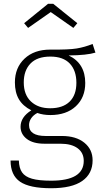

<svg xmlns="http://www.w3.org/2000/svg" viewBox="-20 -795 541 1018"><path d="M486 -516Q441 -502 344 -501Q432 -459 432 -355Q432 -278 382 -231.5Q332 -185 247 -185Q209 -185 178 -196Q157 -185 145.5 -168Q134 -151 134 -132Q134 -74 222 -74H308Q383 -74 427 -38.5Q471 -3 471 55Q471 126 416 164.5Q361 203 251 203Q137 203 86.5 168.5Q36 134 36 56H80Q81 96 97 119Q113 142 149.5 152.5Q186 163 251 163Q424 163 424 58Q424 15 391.5 -9Q359 -33 301 -33H216Q155 -33 122 -58.5Q89 -84 89 -123Q89 -174 146 -210Q101 -233 80 -269Q59 -305 59 -358Q59 -436 110 -484Q161 -532 246 -532Q344 -531 386.5 -538Q429 -545 471 -562ZM106 -358Q106 -293 144 -257Q182 -221 246 -221Q313 -221 349 -256Q385 -291 385 -356Q385 -421 350 -458Q315 -495 247 -495Q177 -495 141.5 -458Q106 -421 106 -358ZM108 -672 235 -775H262L390 -672L369 -647L249 -731L129 -647Z"/></svg>

Font: FiraGO ExtraLight
Style: Regular
Weight: 200
Designer: bBox Type
Foundry: bBox Type GmbH
Version: Version 1.001